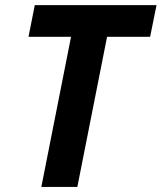

<svg xmlns="http://www.w3.org/2000/svg" viewBox="-20 -740 640 760"><path d="M261.2 -594.2H92.8L117.7 -719.7H599.6L574.2 -594.2H403.8L286.1 0H143.6Z"/></svg>

Font: Reddit Sans Fudge
Style: Bold
Weight: 700
Italic angle: -11.25°
Designer: Stephen Hutchings
Version: Version 1.013